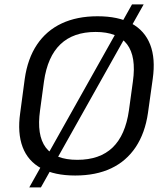

<svg xmlns="http://www.w3.org/2000/svg" viewBox="-20 -781 755 863"><path d="M318 7.9Q225.6 7.9 165.7 -24.3Q105.8 -56.5 81.8 -119.7Q57.8 -183 70.8 -273.6L91.2 -426.4Q104.2 -517.9 146.4 -580.7Q188.6 -643.5 257.3 -675.7Q325.9 -707.9 418.3 -707.9Q511.6 -707.9 571 -675.7Q630.4 -643.5 655 -580.7Q679.5 -517.9 666.5 -426.4L645.1 -273.6Q632.1 -183 589.9 -119.7Q547.7 -56.5 479.5 -24.3Q411.3 7.9 318 7.9ZM327.5 -62.6Q428.5 -62.6 486.1 -117.9Q543.7 -173.3 559.5 -284.8L577.4 -415.2Q593.1 -526.7 551 -582.1Q508.9 -637.4 409.9 -637.4Q309.7 -637.4 251.7 -582.1Q193.6 -526.7 177.7 -415.2L160 -284.8Q144.2 -173.3 185.7 -117.9Q227.3 -62.6 327.5 -62.6ZM625.8 -761.3 163.9 61.3H111.6L573.4 -761.3Z"/></svg>

Font: Pathway Extreme 8pt Thin 12pt
Style: Italic
Weight: 100
Italic angle: -8°
Version: Version 1.001;gftools[0.9.26]